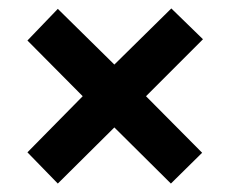

<svg xmlns="http://www.w3.org/2000/svg" viewBox="-20 -581 545 455"><path d="M386 -561 461 -488 326 -353 459 -219 385 -146 251 -279 117 -146 45 -220 176 -353 45 -485 117 -560 251 -428Z"/></svg>

Font: Noto Sans Khmer Condensed
Style: Bold
Weight: 700
Width: 3
Designer: Danh Hong and the Monotype Design Team
Foundry: Monotype Imaging Inc.
Version: Version 2.004